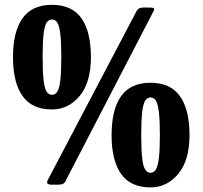

<svg xmlns="http://www.w3.org/2000/svg" viewBox="-20 -782 858 813"><path d="M35 -540Q35 -647.5 75.2 -704.5Q115.5 -761.5 200 -761.5Q285 -761.5 325 -704.5Q365 -647.5 365 -540Q365 -433 317.5 -375.8Q270 -318.5 200 -318.5Q115.5 -318.5 75.2 -375.8Q35 -433 35 -540ZM586.5 -750H613.5Q630 -750 632.2 -745.8Q634.5 -741.5 628.5 -731.5L256.5 -13.5Q251.5 -5 244.2 -2.5Q237 0 223.5 0H200.5Q181.5 0 180 -7Q178.5 -14 184 -23L559 -736.5Q566.5 -750 586.5 -750ZM160.5 -540Q160.5 -477.5 164.5 -442.8Q168.5 -408 177.2 -394.2Q186 -380.5 200 -380.5Q214 -380.5 222.8 -394.2Q231.5 -408 235.5 -442.8Q239.5 -477.5 239.5 -540Q239.5 -603 235.5 -637.5Q231.5 -672 222.8 -685.8Q214 -699.5 200 -699.5Q186 -699.5 177.2 -685.8Q168.5 -672 164.5 -637.5Q160.5 -603 160.5 -540ZM452.5 -210Q452.5 -317.5 492.5 -374.5Q532.5 -431.5 617.5 -431.5Q702 -431.5 742.2 -374.5Q782.5 -317.5 782.5 -210Q782.5 -103 734.8 -45.8Q687 11.5 617.5 11.5Q532.5 11.5 492.5 -45.8Q452.5 -103 452.5 -210ZM578 -210Q578 -147.5 582 -112.8Q586 -78 594.8 -64.2Q603.5 -50.5 617.5 -50.5Q631.5 -50.5 640 -64.2Q648.5 -78 652.8 -112.8Q657 -147.5 657 -210Q657 -273 652.8 -307.5Q648.5 -342 640 -355.8Q631.5 -369.5 617.5 -369.5Q603.5 -369.5 594.8 -355.8Q586 -342 582 -307.5Q578 -273 578 -210Z"/></svg>

Font: Besley* Condensed Semi
Style: Regular
Weight: 600
Width: 3
Designer: Owen Earl
Foundry: indestructible type*
Version: Version 3.000; ttfautohint (v1.8.3)